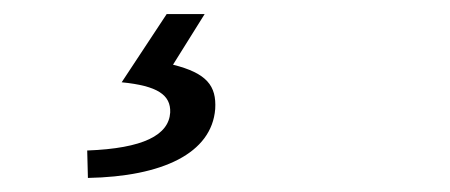

<svg xmlns="http://www.w3.org/2000/svg" viewBox="-20 -27 640 273"><path d="M105 226C211 224 281 191 286 128C288 95 274 77 226 65L271 -7H217L153 90C204 95 223 108 222 133C220 165 184 184 104 187L105 226Z"/></svg>

Font: Source Code Variable
Style: Italic
Weight: 400
Italic angle: -11°
Monospace: yes
Designer: Paul D. Hunt, Teo Tuominen
Foundry: Adobe Systems Incorporated
Version: Version 1.005;PS 1.0;hotconv 16.6.54;makeotf.lib2.5.65590